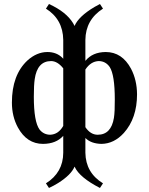

<svg xmlns="http://www.w3.org/2000/svg" viewBox="-20 -702 738 953"><path d="M229 -33.2Q270 -34.7 293.9 -77.1V-362.8Q265.6 -398.4 233.9 -398.9Q165 -398.9 152.3 -309.1Q147.9 -278.8 147.9 -222.2Q147.9 -97.7 176.3 -59.1Q196.3 -33.7 229 -33.2ZM470.2 -398.9Q430.7 -397.5 403.8 -356.9V-70.8Q429.2 -33.2 464.8 -33.2Q531.7 -33.2 545.4 -116.7Q550.3 -147 549.8 -208Q549.8 -330.6 524.4 -369.6Q504.4 -398.4 470.2 -398.9ZM403.8 56.2Q405.3 155.3 491.2 208L476.1 231Q375.5 179.2 351.1 127Q350.6 125.5 350.1 125Q333.5 165.5 268.6 206.5Q246.6 220.2 223.1 231L208 208Q293.5 154.3 293.9 56.2V-27.8Q258.8 11.7 193.8 12.2Q113.3 12.2 68.8 -69.3Q39.1 -124 39.1 -192.9Q39.1 -330.1 116.2 -401.9Q162.1 -443.4 214.8 -443.8Q261.7 -443.8 290.5 -414.1Q292.5 -411.6 293.9 -410.2V-503.9Q292.5 -606 208 -659.2L223.1 -682.1Q308.6 -643.1 342.8 -586.9Q347.2 -579.1 350.1 -573.2Q370.1 -620.6 449.2 -667.5Q462.4 -675.3 476.1 -682.1L491.2 -659.2Q404.8 -604 403.8 -503.9V-399.9Q439 -443.4 504.9 -443.8Q585.9 -443.8 630.4 -360.8Q659.7 -304.7 660.2 -233.9Q660.2 -115.2 594.7 -42Q546.4 11.2 483.9 12.2Q431.6 11.2 403.8 -17.1Z"/></svg>

Font: Linux Libertine O
Style: Bold
Weight: 700
Designer: Philipp H. Poll
Foundry: Philipp H. Poll
Version: Version 5.0.0